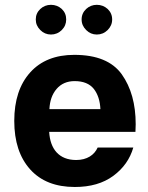

<svg xmlns="http://www.w3.org/2000/svg" viewBox="-20 -763 610 789"><path d="M536.6 -221.2C537.1 -231.4 537.6 -242.2 537.6 -252.4C537.6 -335.4 518.6 -403.8 480.5 -457.5C442.4 -510.7 377.4 -537.6 285.2 -537.6C208 -537.6 147.5 -513.7 104 -465.3C60.5 -417 38.6 -350.6 38.6 -266.1C38.6 -181.6 60.5 -115.2 104 -66.9C147.5 -18.6 208.5 5.4 287.6 5.4C351.6 5.4 404.3 -9.8 445.8 -40.5C486.8 -70.8 514.2 -109.4 527.8 -156.7H381.3C367.7 -126 337.4 -105.5 293 -105.5C222.7 -105.5 186 -150.4 182.1 -221.2ZM183.1 -314.5C184.6 -348.6 194.3 -376.5 212.9 -397.9C231 -418.9 255.9 -429.7 286.6 -429.7C322.3 -429.7 348.6 -418.9 365.7 -397.5C382.3 -376 391.1 -348.1 392.6 -314.5ZM127 -683.1C127 -666 133.3 -651.9 145.5 -639.6C157.7 -627.4 172.4 -621.1 189.5 -621.1C206.5 -621.1 221.7 -627.4 233.9 -639.6C246.1 -651.9 252 -666 252 -683.1C252 -700.2 246.1 -714.4 233.9 -726.1C221.7 -737.3 206.5 -743.2 189.5 -743.2C172.4 -743.2 157.7 -737.3 145.5 -726.1C133.3 -714.4 127 -700.2 127 -683.1ZM315.4 -683.1C315.4 -666 321.8 -651.9 334 -639.6C346.2 -627.4 360.8 -621.1 377.9 -621.1C395 -621.1 410.2 -627.4 422.4 -639.6C434.6 -651.9 440.9 -666 440.9 -683.1C440.9 -700.2 434.6 -714.4 422.4 -726.1C410.2 -737.3 395 -743.2 377.9 -743.2C360.8 -743.2 346.2 -737.3 334 -726.1C321.8 -714.4 315.4 -700.2 315.4 -683.1Z"/></svg>

Font: Estedad Bold
Style: Regular
Weight: 700
Designer: Amin Abedi
Version: Version 7.3